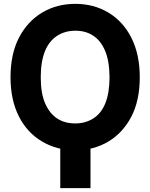

<svg xmlns="http://www.w3.org/2000/svg" viewBox="-20 -757 767 980"><path d="M287.6 -19.5H441.9V203.1H287.6ZM693.4 -362.8Q693.4 -243.7 649.9 -160.6Q606.4 -78.1 532.5 -34.2Q458.5 9.8 364.3 9.8Q270.5 9.8 195.8 -34.2Q119.1 -78.6 76.4 -162.8Q33.7 -247.1 33.7 -362.8Q33.7 -481.4 77.1 -565.4Q120.6 -648.4 195.3 -692.9Q270 -737.3 364.3 -737.3Q458 -737.3 532.2 -693.4Q608.4 -647.9 650.9 -563.5Q693.4 -479 693.4 -362.8ZM539.1 -362.8Q538.1 -447.8 516.1 -498.5Q494.1 -549.8 455.3 -575.2Q416.5 -600.6 364.3 -600.1Q314.5 -600.6 273.9 -575.7Q188 -522 188 -362.8Q188 -279.3 211.4 -227.1Q256.3 -127 364.3 -127Q414.6 -127 454.6 -151.4Q538.6 -203.1 539.1 -362.8Z"/></svg>

Font: Inter Tight Stencil
Style: Bold
Weight: 700
Designer: Rasmus Andersson
Foundry: rsms
Version: Version 3.004;Glyphs 3.1.2 (3151)